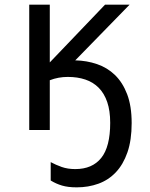

<svg xmlns="http://www.w3.org/2000/svg" viewBox="-20 -556 640 821"><path d="M301.8 -297.9Q350.6 -296.9 394.5 -282Q438.5 -267.1 471.4 -235.4Q504.4 -203.6 523.7 -153.1Q543 -102.5 543 -29.8Q543 43.5 524.9 95.5Q506.8 147.5 475.3 180.7Q443.8 213.9 400.9 229.5Q357.9 245.1 308.1 245.1Q271 245.1 245.4 237.5Q219.7 230 196.8 215.8V137.2Q218.3 148.9 243.9 158Q269.5 167 301.8 167Q374.5 167 412.8 119.4Q451.2 71.8 451.2 -30.8Q451.2 -82.5 438.5 -119.6Q425.8 -156.7 402.1 -180.7Q378.4 -204.6 345 -215.8Q311.5 -227.1 270 -227.1Q229.5 -227.1 192.9 -212.9V0H105V-536.1H192.9V-289.1L429.2 -536.1H534.2Z"/></svg>

Font: WenQuanYi Micro Hei Mono
Style: Regular
Weight: 400
Foundry: Ascender Corporation
Version: Version 0.2.0-beta